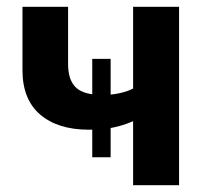

<svg xmlns="http://www.w3.org/2000/svg" viewBox="-20 -544 607 564"><path d="M371 0V-188Q341 -175 310.5 -169Q280 -163 241 -163Q150 -163 98 -207.5Q46 -252 46 -338V-524H180V-356Q180 -309 203 -287Q226 -265 282 -265Q306 -265 330 -270Q354 -275 371 -284V-524H506V0ZM305 -82H251V-371H305Z"/></svg>

Font: YasnoRaleway
Style: Bold
Weight: 700
Designer: Matt McInerney, Pablo Impallari, Rodrigo Fuenzalida
Foundry: Matt McInerney, Pablo Impallari, Rodrigo Fuenzalida
Version: Version 4.026